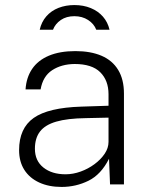

<svg xmlns="http://www.w3.org/2000/svg" viewBox="-20 -729 600 759"><path d="M223.5 10Q173 10 135 -7.5Q97 -25 76.2 -57.5Q55.5 -90 55.5 -135.5Q55.5 -222 113.2 -262.8Q171 -303.5 301.5 -307.5L409 -311V-356.5Q409 -411 376.2 -443.5Q343.5 -476 275 -476Q223 -475.5 186.2 -451.5Q149.5 -427.5 140.5 -375.5H81Q84 -422.5 107 -456.5Q130 -490.5 173.2 -508.8Q216.5 -527 278 -527Q338.5 -527 381.5 -508.5Q424.5 -490 447.2 -452.5Q470 -415 470 -359V0H415L411 -101.5Q379.5 -39 329.8 -14.5Q280 10 223.5 10ZM239 -40Q269 -40 298.8 -50.8Q328.5 -61.5 353.5 -80Q378.5 -98.5 393.8 -121.2Q409 -144 409 -168V-264L319 -262Q246.5 -261 202.5 -248.2Q158.5 -235.5 138.2 -209.2Q118 -183 118 -141Q118 -93.5 151.5 -66.8Q185 -40 239 -40ZM413 -611.5Q406 -641.5 387 -663.2Q368 -685 339 -697Q310 -709 274 -709Q240 -709 211.2 -697.8Q182.5 -686.5 163.2 -664.5Q144 -642.5 137 -611.5H189.5Q198.5 -635 220.5 -650Q242.5 -665 274 -665Q305 -665 328.2 -650Q351.5 -635 360.5 -611.5Z"/></svg>

Font: Public Sans Thin ExtraLight
Style: Regular
Weight: 250
Version: Version 1.007